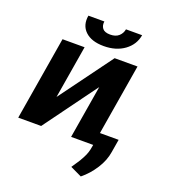

<svg xmlns="http://www.w3.org/2000/svg" viewBox="-166 -853 1035 1179"><g transform="rotate(20 351.5 -264.0)"><path d="M193.5 -199.6 447.4 -545.5H596.9L519.9 -82.7H642L627.8 2.1Q619.3 58.6 584 113.8Q548.7 169 500.4 208.1L425.8 172.6Q429.7 166.2 443.5 146.1Q457.4 126.1 463.4 115.8Q469.5 105.5 479.2 87.2Q489 68.9 494.9 50.4Q500.7 32 503.9 11L505.7 0H361.5L419.4 -346.9L165.8 0H16L106.9 -545.5H251.1ZM452.4 -735.8H557.9Q546.9 -671.2 492.5 -631.7Q438.2 -592.3 358.3 -592.3Q277.7 -592.3 236.7 -631.6Q195.7 -670.8 206.7 -735.8H311.1Q306.8 -708.5 321 -690.3Q335.2 -672.2 371.4 -672.2Q407 -672.2 427.2 -690.2Q447.4 -708.1 452.4 -735.8Z"/></g></svg>

Font: Karasuma Gothic
Style: Bold Italic
Weight: 700
Italic angle: 9.39998°
Designer: Rasmus Andersson / Ryoko Nishizuka
Foundry: Genbu
Version: Version 1.00